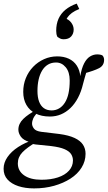

<svg xmlns="http://www.w3.org/2000/svg" viewBox="-61 -806 598 1066"><path d="M251 -635Q251 -673 264 -702Q277 -731 302.5 -752Q328 -773 365 -786L379 -756Q354 -746 338.5 -734.5Q323 -723 314.5 -710.5Q306 -698 300 -683L292 -708Q321 -699 334.5 -680.5Q348 -662 348 -642Q348 -619 334 -603.5Q320 -588 292 -588Q281 -588 273 -592Q265 -596 258 -601Q254 -609 252.5 -617Q251 -625 251 -635ZM128 240Q79 240 41 227.5Q3 215 -19 191Q-41 167 -41 131Q-41 97 -19.5 66Q2 35 39.5 10.5Q77 -14 122 -28L140 -17Q89 13 63.5 39.5Q38 66 38 101Q38 143 73 167.5Q108 192 169 192Q221 192 260.5 179Q300 166 322 141.5Q344 117 344 85Q344 66 334 50Q324 34 298 22.5Q272 11 223 5L136 -4Q129 -5 121 -6.5Q113 -8 104 -10V-17Q68 -28 54.5 -47.5Q41 -67 41 -86Q41 -119 68 -145.5Q95 -172 142 -196V-208L160 -195Q131 -165 124 -149.5Q117 -134 117 -119Q117 -106 127.5 -92Q138 -78 169 -74L269 -62Q321 -55 353 -40Q385 -25 399.5 -3Q414 19 414 48Q414 89 392 124.5Q370 160 330.5 185.5Q291 211 239.5 225.5Q188 240 128 240ZM216 -159Q169 -159 136 -176Q103 -193 85.5 -223.5Q68 -254 68 -296Q68 -337 82.5 -372.5Q97 -408 123 -435Q149 -462 183.5 -477.5Q218 -493 257 -493Q293 -493 321 -480Q349 -467 365.5 -441.5Q382 -416 385 -381L384 -380Q392 -427 406 -454Q420 -481 439 -492.5Q458 -504 478 -504Q488 -504 495.5 -502.5Q503 -501 508 -498Q512 -494 514.5 -487.5Q517 -481 517 -474Q517 -442 489 -427.5Q461 -413 405 -398L427 -430Q422 -416 417.5 -402Q413 -388 409 -373Q405 -358 400 -340Q390 -297 372 -263Q354 -229 330 -206Q306 -183 277.5 -171Q249 -159 216 -159ZM226 -193Q248 -193 267 -204Q286 -215 299.5 -236.5Q313 -258 319.5 -288.5Q326 -319 326 -359Q326 -406 304 -432.5Q282 -459 250 -459Q225 -459 205.5 -447.5Q186 -436 173 -414.5Q160 -393 153.5 -364.5Q147 -336 147 -301Q147 -266 156 -242Q165 -218 182.5 -205.5Q200 -193 226 -193Z"/></svg>

Font: Source Serif 4 18pt
Style: Italic
Weight: 400
Italic angle: -12°
Designer: Frank Grießhammer
Foundry: Adobe Systems Incorporated
Version: Version 4.004;hotconv 1.0.116;makeotfexe 2.5.65601